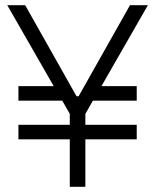

<svg xmlns="http://www.w3.org/2000/svg" viewBox="-20 -720 598 740"><path d="M51 -183H249V0H309V-183H507V-239H309V-281L338 -332H507V-388H371L550 -700H481L283 -349H275L77 -700H8L187 -388H51V-332H220L249 -281V-239H51Z"/></svg>

Font: Fixel Text Light
Style: Regular
Weight: 300
Width: 4
Designer: AlfaBravo + MacPaw
Foundry: Kyrylo Tkachov, Marchela Mozhyna, Serhii Makarenko, Maria Weinstein, Zakhar Kryvoshyya
Version: Version 1.211